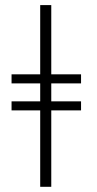

<svg xmlns="http://www.w3.org/2000/svg" viewBox="-20 -718 376 746"><path d="M179.2 -289.1V7.8H136.2V-289.1H24.9V-324.2H136.2V-394H24.9V-429.2H136.2V-698.2H179.2V-429.2H294.9V-394H179.2V-324.2H294.9V-289.1Z"/></svg>

Font: Common Serif News
Style: Regular
Weight: 450
Designer: Philipp H. Poll, Khaled Hosny
Foundry: Stefan Peev, Context Ltd.
Version: Version 1.026